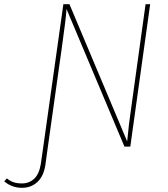

<svg xmlns="http://www.w3.org/2000/svg" viewBox="-121 -701 802 918"><path d="M597 -681 502 0H474L197 -658Q195 -617 175 -476L108 0L96 87Q88 141 58 169Q28 197 -16 197Q-64 197 -101 166L-88 152Q-74 164 -57 170Q-40 176 -16 176Q18 176 42 154Q66 132 74 84L86 0L182 -681H211L487 -25Q494 -103 509 -205L575 -681Z"/></svg>

Font: FiraGO Thin
Style: Italic
Weight: 100
Italic angle: -8°
Designer: bBox Type GmbH
Foundry: bBox Type GmbH
Version: Version 1.001